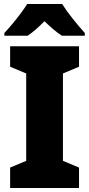

<svg xmlns="http://www.w3.org/2000/svg" viewBox="-20 -947 448 967"><path d="M378 0H31V-103L112 -137V-577L31 -611V-714H378V-611L297 -577V-137L378 -103ZM293 -927Q314 -893 346.5 -852.5Q379 -812 407 -781V-767H292Q270 -781 249 -799Q228 -817 204 -840Q180 -816 160 -798.5Q140 -781 119 -767H2V-781Q19 -799 41 -825Q63 -851 83.5 -878.5Q104 -906 117 -927Z"/></svg>

Font: Noto Sans Lao SemiCondensed Black
Style: Regular
Weight: 900
Width: 4
Designer: Monotype Design Team
Foundry: Monotype Imaging Inc.
Version: Version 2.003; ttfautohint (v1.8.4.7-5d5b)